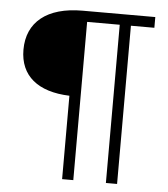

<svg xmlns="http://www.w3.org/2000/svg" viewBox="-51 -739 688 785"><g transform="rotate(5 293.0 -346.5)"><path d="M232.9 0H278.8V-649.4H412.6V0H458.5V-649.4H554.7V-693.4H255.9C110.4 -693.4 29.3 -627 29.3 -513.7C29.3 -406.7 103 -346.7 232.9 -342.3Z"/></g></svg>

Font: Cascadia Mono PL ExtraLight
Style: Regular
Weight: 200
Monospace: yes
Designer: Aaron Bell
Foundry: Saja Typeworks
Version: Version 2404.023